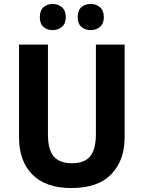

<svg xmlns="http://www.w3.org/2000/svg" viewBox="-20 -939 725 969"><path d="M609 -246Q609 -130 542 -60Q475 10 340 10Q211 10 143.5 -58Q76 -126 76 -246V-714H222V-262Q222 -181 252.5 -148Q283 -115 343 -115Q406 -115 435 -150Q464 -185 464 -263V-714H609ZM181 -852Q181 -886 199.5 -902.5Q218 -919 246 -919Q273 -919 292.5 -902.5Q312 -886 312 -852Q312 -820 292.5 -803.5Q273 -787 246 -787Q218 -787 199.5 -803Q181 -819 181 -852ZM372 -852Q372 -886 390.5 -902.5Q409 -919 438 -919Q465 -919 484.5 -902.5Q504 -886 504 -852Q504 -820 484.5 -803.5Q465 -787 438 -787Q409 -787 390.5 -803.5Q372 -820 372 -852Z"/></svg>

Font: Noto Sans Arabic SemCond
Style: Bold
Weight: 700
Width: 4
Designer: Monotype Design Team, Nadine Chahine, Nizar Qandah and Khaled Hosny
Foundry: Monotype Imaging Inc.
Version: Version 2.012; ttfautohint (v1.8.4.7-5d5b)